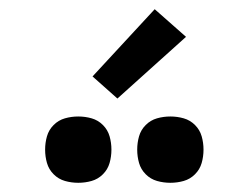

<svg xmlns="http://www.w3.org/2000/svg" viewBox="-20 -995 540 417"><path d="M350 -598Q335 -598 321 -602Q307 -606 296.5 -616.5Q286 -627 282 -641Q278 -655 278 -670Q278 -685 282 -699Q286 -713 296.5 -723.5Q307 -734 321 -738Q335 -742 350 -742Q365 -742 379 -738Q393 -734 403.5 -723.5Q414 -713 418 -699Q422 -685 422 -670Q422 -655 418 -641Q414 -627 403.5 -616.5Q393 -606 379 -602Q365 -598 350 -598ZM150 -598Q135 -598 121 -602Q107 -606 96.5 -616.5Q86 -627 82 -641Q78 -655 78 -670Q78 -685 82 -699Q86 -713 96.5 -723.5Q107 -734 121 -738Q135 -742 150 -742Q165 -742 179 -738Q193 -734 203.5 -723.5Q214 -713 218 -699Q222 -685 222 -670Q222 -655 218 -641Q214 -627 203.5 -616.5Q193 -606 179 -602Q165 -598 150 -598ZM235 -781 181 -829 316 -975 384 -915Z"/></svg>

Font: Zed Mono Semibold
Style: Regular
Weight: 600
Monospace: yes
Designer: Belleve Invis
Foundry: Belleve Invis
Version: Version 1.0.0; ttfautohint (v1.8.4)